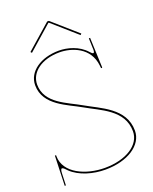

<svg xmlns="http://www.w3.org/2000/svg" viewBox="-173 -1045 918 1149"><g transform="rotate(-20 286.5 -470.0)"><path d="M123 -805 276.5 -940H279.5L433 -805L440 -812.5L283.5 -950H272.5L116 -812.5ZM278 -751.5C355 -751.5 466 -713.5 478.5 -594.5L480 -580C480 -578 481.5 -576.5 484 -576.5C486.5 -576.5 488 -578 488 -580L480.5 -770H472.5C473 -750.5 474.5 -708 474.5 -708C474.5 -705.5 475 -703 475 -700.5C475 -685 473 -677.5 467.5 -677.5C463.5 -677.5 457 -682 448.5 -692C403.5 -743.5 331.5 -762.5 278 -762.5C163 -762.5 74.5 -702.5 74.5 -615.5C74.5 -485.5 220 -440 299.5 -393.5C390.5 -340.5 530.5 -294.5 530.5 -157C530.5 -70.5 434.5 -8.5 298 -8.5C180 -8.5 49 -64 49 -174.5V-180H41.5L35 10H42.5L45 -62C45.5 -85.5 49 -94 55.5 -94C62.5 -94 72.5 -83.5 84.5 -70.5C135.5 -21 221 2.5 298 2.5C440 2.5 543 -64.5 543 -157C543 -302 393.5 -352.5 304.5 -404.5C221.5 -453 87 -494 87 -615.5C87 -694.5 165.5 -751.5 278 -751.5Z"/></g></svg>

Font: Znikomit
Style: Regular
Weight: 100
Designer: gluk
Foundry: gluk
Version: Version 0.55